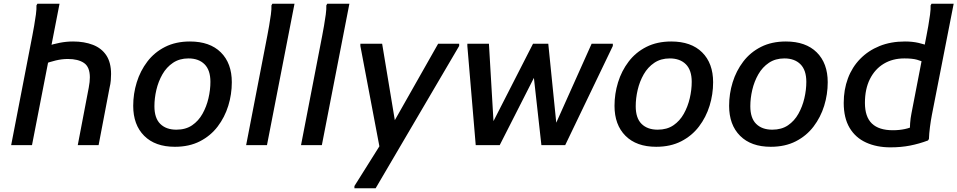

<svg xmlns="http://www.w3.org/2000/svg" viewBox="-20 -780 5146 1032"><path d="M152 0H40L154 -589Q158 -610 163.5 -641Q169 -672 173 -702Q177 -732 176 -751L181 -760H300ZM237 -533Q265 -543 301 -550Q337 -557 373 -557Q433 -557 479.5 -539Q526 -521 551.5 -482.5Q577 -444 577 -382Q577 -366 575.5 -347.5Q574 -329 569 -309L510 0H398L457 -309Q460 -325 461.5 -338.5Q463 -352 463 -364Q463 -420 431.5 -441.5Q400 -463 345 -463Q313 -463 279.5 -455Q246 -447 215 -435Z M696 -211Q696 -276 715 -337.5Q734 -399 772 -449Q810 -499 867.5 -528Q925 -557 1001 -557Q1108 -557 1167 -498.5Q1226 -440 1226 -338Q1226 -273 1207 -211.5Q1188 -150 1150 -100Q1112 -50 1054.5 -20.5Q997 9 920 9Q814 9 755 -50Q696 -109 696 -211ZM810 -209Q810 -145 841.5 -114Q873 -83 928 -83Q978 -83 1012.5 -106.5Q1047 -130 1068.5 -168.5Q1090 -207 1100.5 -252Q1111 -297 1111 -340Q1111 -403 1079.5 -434.5Q1048 -466 993 -466Q945 -466 910 -442.5Q875 -419 853 -380.5Q831 -342 820.5 -297Q810 -252 810 -209Z M1303 0 1417 -589Q1421 -610 1426.5 -641Q1432 -672 1436 -702Q1440 -732 1439 -751L1444 -760H1563L1415 0Z M1598 0 1712 -589Q1716 -610 1721.5 -641Q1727 -672 1731 -702Q1735 -732 1734 -751L1739 -760H1858L1710 0Z M1885 232V220L2054 -49L2335 -545H2448V-533L1999 232ZM2025 37 1917 -533V-545H2034L2105 -117Z M2492 -533V-545H2608L2636 -69L2611 -87L2845 -545H2927L2974 -80L2954 -85L3160 -545H3274V-533L3018 0H2890L2844 -413H2876L2666 0H2537Z M3283 -211Q3283 -276 3302 -337.5Q3321 -399 3359 -449Q3397 -499 3454.5 -528Q3512 -557 3588 -557Q3695 -557 3754 -498.5Q3813 -440 3813 -338Q3813 -273 3794 -211.5Q3775 -150 3737 -100Q3699 -50 3641.5 -20.5Q3584 9 3507 9Q3401 9 3342 -50Q3283 -109 3283 -211ZM3397 -209Q3397 -145 3428.5 -114Q3460 -83 3515 -83Q3565 -83 3599.5 -106.5Q3634 -130 3655.5 -168.5Q3677 -207 3687.5 -252Q3698 -297 3698 -340Q3698 -403 3666.5 -434.5Q3635 -466 3580 -466Q3532 -466 3497 -442.5Q3462 -419 3440 -380.5Q3418 -342 3407.5 -297Q3397 -252 3397 -209Z M3899 -211Q3899 -276 3918 -337.5Q3937 -399 3975 -449Q4013 -499 4070.5 -528Q4128 -557 4204 -557Q4311 -557 4370 -498.5Q4429 -440 4429 -338Q4429 -273 4410 -211.5Q4391 -150 4353 -100Q4315 -50 4257.5 -20.5Q4200 9 4123 9Q4017 9 3958 -50Q3899 -109 3899 -211ZM4013 -209Q4013 -145 4044.5 -114Q4076 -83 4131 -83Q4181 -83 4215.5 -106.5Q4250 -130 4271.5 -168.5Q4293 -207 4303.5 -252Q4314 -297 4314 -340Q4314 -403 4282.5 -434.5Q4251 -466 4196 -466Q4148 -466 4113 -442.5Q4078 -419 4056 -380.5Q4034 -342 4023.5 -297Q4013 -252 4013 -209Z M4949 -443Q4934 -452 4909 -459Q4884 -466 4841 -466Q4778 -466 4730.5 -437.5Q4683 -409 4656 -355.5Q4629 -302 4629 -227Q4629 -152 4666.5 -116Q4704 -80 4779 -80Q4814 -80 4844 -86.5Q4874 -93 4894 -104L4871 -70Q4870 -92 4872 -118.5Q4874 -145 4879 -170L4960 -589Q4964 -609 4969.5 -640Q4975 -671 4979 -701.5Q4983 -732 4982 -751L4987 -760H5106L4989 -163Q4983 -132 4978.5 -97Q4974 -62 4973 -33L4968 -25Q4920 -7 4871.5 2.5Q4823 12 4766 12Q4692 12 4635 -14Q4578 -40 4546.5 -93Q4515 -146 4515 -227Q4515 -298 4537.5 -358.5Q4560 -419 4603.5 -463.5Q4647 -508 4707.5 -532.5Q4768 -557 4844 -557Q4884 -557 4917 -549.5Q4950 -542 4968 -533Z"/></svg>

Font: Kufam Medium
Style: Italic
Weight: 500
Italic angle: -11°
Designer: Artur Schmal
Foundry: Original Type
Version: Version 1.301; ttfautohint (v1.8.3)